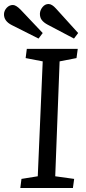

<svg xmlns="http://www.w3.org/2000/svg" viewBox="-46 -946 433 966"><path d="M326.2 -752 193.8 -821.8Q173.8 -832.5 164.1 -845.5Q154.3 -858.4 154.8 -877.9Q155.8 -895.5 168.2 -910.6Q180.7 -925.8 198.2 -925.8Q215.3 -925.8 235.8 -902.8L347.2 -779.8ZM147.9 -752 13.2 -819.8Q-27.3 -840.3 -25.9 -876Q-24.9 -893.1 -12 -907Q1 -920.9 19 -920.9Q34.2 -920.9 57.1 -897.9L168.9 -779.8ZM168.9 -637.2 83 -653.8 88.9 -700.2H345.2L338.9 -653.8L253.9 -637.2L231.9 -59.1L327.1 -45.9L320.8 0H56.2L62 -45.9L144 -59.1Z"/></svg>

Font: Literata Book
Style: Italic
Weight: 400
Italic angle: -3°
Designer: Latin by Veronika Burian and Jose Scaglione. Greek by Irene Vlachou. Cyrillic by Vera Evstafieva
Foundry: TypeTogether
Version: Version 1.003;PS 001.003;hotconv 1.0.88;makeotf.lib2.5.64775